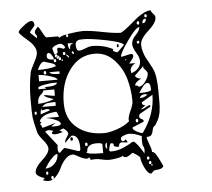

<svg xmlns="http://www.w3.org/2000/svg" viewBox="-43 -641 673 610"><g transform="rotate(-5 293.5 -336.5)"><path d="M385 -133Q382 -136 376.5 -140Q371 -144 367 -146.5Q363 -149 362 -149L347 -139Q345 -138 344 -138L341 -137Q331 -137 330 -143Q329 -139 312 -136Q295 -133 287 -133Q276 -133 264 -136Q252 -139 243 -139Q234 -139 228 -138L223 -148Q223 -146 221.5 -144.5Q220 -143 218 -143H216Q207 -143 191.5 -151.5Q176 -160 173 -160Q159 -160 148 -148Q137 -136 130.5 -121.5Q124 -107 113 -95Q102 -83 89 -83Q79 -83 71 -87L77 -93Q50 -102 50 -113Q50 -129 73.5 -150Q97 -171 97 -186Q97 -197 82.5 -214Q68 -231 66 -240Q57 -275 55.5 -288.5Q54 -302 54 -346Q54 -390 62 -432Q64 -440 75.5 -461.5Q87 -483 87 -493Q87 -513 61 -535Q35 -557 35 -562Q35 -567 52 -580.5Q69 -594 77 -594Q87 -594 87 -580Q87 -578 79 -569.5Q71 -561 71 -558V-557L91 -538L92 -543Q92 -546 89 -550Q86 -554 86 -557Q86 -563 97 -574Q101 -572 109.5 -555Q118 -538 122 -538H158L163 -533Q166 -539 194.5 -543.5Q223 -548 238 -548Q258 -548 298.5 -540Q339 -532 358 -532Q369 -536 403 -565.5Q437 -595 459 -595Q459 -590 465.5 -583.5Q472 -577 472 -571Q472 -554 445.5 -530.5Q419 -507 419 -488Q419 -478 422.5 -466Q426 -454 430 -446.5Q434 -439 441.5 -425.5Q449 -412 451 -407Q461 -386 461 -333Q461 -330 461 -320.5Q461 -311 461 -308.5Q461 -306 461 -297.5Q461 -289 460.5 -286.5Q460 -284 459.5 -277Q459 -270 458 -266.5Q457 -263 455.5 -257.5Q454 -252 452 -248Q450 -244 447 -239Q444 -234 441 -229Q434 -226 432.5 -217Q431 -208 427.5 -201.5Q424 -195 411 -195Q411 -188 417.5 -171.5Q424 -155 424 -146Q430 -146 435.5 -138Q441 -130 447.5 -116Q454 -102 456 -98Q451 -90 440 -89Q429 -88 426 -87Q425 -87 420 -82L416 -78Q405 -78 395 -99.5Q385 -121 385 -133ZM98 -92Q98 -87 102 -87Q106 -87 106 -92Q106 -98 102 -98Q98 -98 98 -92ZM420 -108Q418 -108 418 -105Q418 -103 419 -103Q423 -103 423 -105Q423 -106 420 -108ZM86 -113Q83 -113 83 -108Q83 -103 86 -103Q90 -103 90 -108Q90 -113 86 -113ZM416 -118Q411 -118 411 -113Q411 -108 416 -108Q419 -108 419 -113Q419 -118 416 -118ZM124 -166Q118 -166 111 -159.5Q104 -153 98.5 -146.5Q93 -140 88 -132L82 -123Q99 -123 111.5 -135.5Q124 -148 124 -166ZM414 -128Q414 -133 410 -133Q406 -133 406 -128Q406 -123 410 -123Q414 -123 414 -128ZM367 -184Q370 -184 374 -180Q378 -176 382.5 -170Q387 -164 390.5 -158.5Q394 -153 397 -148L400 -143Q400 -144 400 -148L401 -153Q401 -162 398 -166Q395 -170 395 -183Q395 -196 396 -199Q373 -210 355 -210Q349 -210 339 -206Q329 -202 329 -197Q329 -190 334 -188Q341 -188 344 -194L350 -183Q332 -185 331 -185Q321 -185 321 -172Q311 -172 307.5 -174Q304 -176 304.5 -178.5Q305 -181 303.5 -183Q302 -185 296 -185Q294 -185 291.5 -176.5Q289 -168 289 -163Q289 -159 296 -159Q306 -159 316.5 -161.5Q327 -164 335.5 -168Q344 -172 351 -175.5Q358 -179 362 -182ZM219 -165 216 -164Q216 -156 269 -156V-183Q269 -189 251 -189Q219 -189 219 -165ZM127 -194Q126 -189 126 -183Q126 -169 132 -169L147 -183Q151 -183 171 -176Q191 -169 193 -169Q198 -169 198 -178Q198 -220 175 -220Q173 -220 164 -211.5Q155 -203 153 -199L152 -201Q152 -203 152 -204Q152 -207 157 -214.5Q162 -222 164 -226Q164 -231 160.5 -235.5Q157 -240 154 -242L150 -245Q147 -245 137 -240L147 -234Q132 -229 122 -229Q112 -229 112 -235Q112 -236 118 -240Q106 -244 102 -244Q99 -244 91 -240ZM278 -179Q278 -170 283 -169V-188Q278 -187 278 -179ZM219 -194Q214 -194 214 -188Q214 -183 219 -183Q222 -183 222 -188Q222 -194 219 -194ZM177 -209Q177 -204 173 -204Q169 -204 169 -209Q169 -215 173 -215Q177 -215 177 -209ZM369 -227Q369 -222 380.5 -215.5Q392 -209 398 -209H400Q441 -266 441 -327L405 -306Q405 -296 416 -296L400 -284Q408 -284 416.5 -289.5Q425 -295 431 -295V-290L396 -270Q393 -267 393 -263Q393 -256 399.5 -253.5Q406 -251 406 -247L405 -244L369 -229ZM158 -325Q158 -274 191.5 -246.5Q225 -219 278 -219Q294 -219 319 -227.5Q344 -236 360 -250Q359 -252 359 -256Q359 -265 367.5 -283.5Q376 -302 376 -312Q376 -349 366 -384Q356 -419 330.5 -446Q305 -473 269 -473Q220 -473 189 -430.5Q158 -388 158 -325ZM381 -249Q381 -244 385 -244Q389 -244 389 -249Q389 -255 385 -255Q381 -255 381 -249ZM77 -265Q83 -260 83 -253Q86 -253 96.5 -256Q107 -259 117 -262L127 -265L112 -255Q113 -255 118 -254H122Q143 -254 143 -261Q143 -267 131.5 -272.5Q120 -278 109.5 -280.5Q99 -283 97 -283H139Q139 -284 138 -287Q137 -290 135.5 -294Q134 -298 132 -300Q86 -297 77 -274L82 -270ZM132 -331Q115 -331 106 -329.5Q97 -328 89.5 -320Q82 -312 82 -296L112 -306Q111 -311 102 -311L86 -308V-319H132ZM66 -306Q63 -306 63 -301Q63 -296 66 -296Q70 -296 70 -301Q70 -306 66 -306ZM418 -331Q404 -331 400 -320Q416 -320 426 -330Q425 -330 422 -330ZM97 -371 95 -366Q93 -362 91 -361Q77 -351 77 -330Q100 -330 127 -340Q125 -342 112.5 -346Q100 -350 97 -356Q103 -356 114 -353.5Q125 -351 132 -351V-371ZM428 -366Q417 -366 400 -336Q438 -336 438 -344Q438 -366 428 -366ZM389 -361Q398 -361 400 -356Q411 -356 421.5 -370.5Q432 -385 432 -396Q432 -401 425.5 -407.5Q419 -414 419 -418L420 -419Q420 -420 420 -421L391 -392Q393 -384 410 -381Q404 -379 396.5 -373Q389 -367 389 -361ZM127 -392Q120 -392 101 -388.5Q82 -385 82 -381V-376H107L102 -381Q142 -381 142 -392ZM86 -421V-401H145Q145 -407 122.5 -414Q100 -421 86 -421ZM396 -432Q379 -423 379 -409Q379 -408 380 -404V-401Q411 -411 411 -438Q411 -449 401 -465Q391 -481 391 -493Q391 -507 404.5 -520.5Q418 -534 418 -545Q407 -545 379.5 -506Q352 -467 352 -456Q358 -456 369 -459Q380 -462 385 -462Q391 -462 391 -455Q391 -450 384 -442Q377 -434 376 -432ZM122 -427Q122 -419 153 -419V-427ZM103 -426Q103 -421 107 -421Q111 -421 111 -426Q111 -432 107 -432Q103 -432 103 -426ZM107 -462Q100 -462 93.5 -452.5Q87 -443 86 -437Q122 -437 143 -444Q143 -449 137 -452Q131 -455 121 -457.5Q111 -460 107 -462ZM365 -447V-442L369 -447ZM146 -462Q146 -467 142 -467Q138 -467 138 -462Q138 -457 142 -457Q146 -457 146 -462ZM168 -462Q168 -464 166 -464Q163 -464 163 -462Q163 -459 165 -459Q166 -459 168 -462ZM139 -466Q139 -472 133.5 -480Q128 -488 124 -488Q117 -488 117 -477Q117 -466 139 -466ZM162 -467Q162 -472 158 -472Q154 -472 154 -467Q154 -462 158 -462Q162 -462 162 -467ZM178 -477 187 -467 188 -469Q188 -471 186 -473.5Q184 -476 182 -477L181 -478ZM153 -477Q148 -477 148 -472Q148 -467 153 -467Q157 -467 157 -472Q157 -477 153 -477ZM330 -482Q328 -480 328 -479Q328 -477 331.5 -475Q335 -473 338 -472L342 -471Q343 -471 365 -493Q358 -503 309.5 -512.5Q261 -522 239 -522Q229 -522 225 -521.5Q221 -521 216.5 -517.5Q212 -514 212 -506Q212 -487 221 -487Q229 -487 242 -492.5Q255 -498 264 -498Q300 -498 330 -482ZM151 -477Q151 -482 147 -482Q143 -482 143 -477Q143 -472 147 -472Q151 -472 151 -477ZM198 -484 197 -483Q197 -481 203 -477L204 -479Q204 -487 198 -487ZM137 -500 142 -483V-482Q153 -482 153 -491Q153 -492 152.5 -493.5Q152 -495 152 -496Q152 -502 158 -502L165 -500Q172 -497 173 -497Q174 -497 176 -499Q178 -501 178 -502Q171 -514 163 -514Q157 -514 147 -509.5Q137 -505 137 -500ZM177 -482Q177 -487 173 -487Q169 -487 169 -482Q169 -477 173 -477Q177 -477 177 -482ZM187 -513Q187 -498 193 -493Q193 -511 203 -511V-513ZM344 -497Q348 -497 348 -492Q348 -487 344 -487Q342 -487 342 -492Q342 -497 344 -497ZM406 -497Q406 -493 410 -493Q414 -493 414 -497Q414 -502 410 -502Q406 -502 406 -497ZM187 -543Q184 -543 184 -538Q184 -533 187 -533Q191 -533 191 -538Q191 -543 187 -543ZM416 -564Q411 -564 411 -558Q411 -553 416 -553Q419 -553 419 -558Q419 -564 416 -564ZM441 -570Q429 -570 429 -556Q441 -556 441 -570ZM445 -579Q445 -584 441 -584Q437 -584 437 -579Q437 -574 441 -574Q445 -574 445 -579Z"/></g></svg>

Font: CabinSketch
Style: Regular
Weight: 400
Designer: Pablo Impallari
Foundry: Pablo Impallari. www.impallari.com Igino Marini. www.ikern.com
Version: Version 1.002